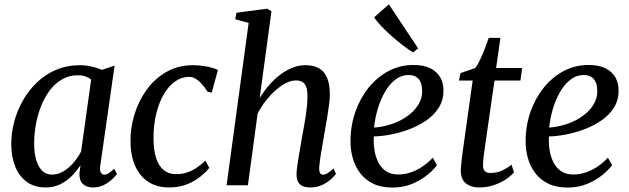

<svg xmlns="http://www.w3.org/2000/svg" viewBox="-20 -857 2910 888"><path d="M443.5 -89Q440.5 -66.5 447 -57.8Q453.5 -49 463 -49Q472 -49 482.8 -55.8Q493.5 -62.5 508 -76.5L521 -52.5Q516 -44.5 500.5 -29.5Q485 -14.5 461.8 -2.2Q438.5 10 409.5 10Q379.5 10 362.8 -6.5Q346 -23 347.5 -57L352.5 -93.5Q336 -68 313 -44.2Q290 -20.5 259.5 -5.2Q229 10 191.5 10Q139.5 10 104 -15.8Q68.5 -41.5 50.2 -87Q32 -132.5 32 -191.5Q32 -241.5 45.5 -293Q59 -344.5 85.5 -391.5Q112 -438.5 150.5 -475.5Q189 -512.5 239.5 -534Q290 -555.5 352 -555.5Q376.5 -555.5 403.5 -549.2Q430.5 -543 451.5 -534L510 -553.5ZM401.5 -488.5Q390 -498.5 374.5 -503.8Q359 -509 340.5 -509Q300 -509 267.5 -490.2Q235 -471.5 210.8 -439.5Q186.5 -407.5 170.2 -366.8Q154 -326 146 -281.5Q138 -237 138 -194Q138 -146 148.5 -113.8Q159 -81.5 177.2 -65.5Q195.5 -49.5 220 -49.5Q242.5 -49.5 262.5 -59Q282.5 -68.5 300 -84Q317.5 -99.5 331.2 -118.2Q345 -137 355 -156Z M761.5 10Q678 10 630.8 -47.5Q583.5 -105 583.5 -206Q583 -266 601.8 -327.5Q620.5 -389 657.5 -440.8Q694.5 -492.5 749 -524Q803.5 -555.5 875 -555.5Q902 -555.5 933.8 -549.8Q965.5 -544 988 -533.5L959 -428.5L940 -432.5Q927.5 -453 913.5 -468.5Q899.5 -484 884.8 -492.8Q870 -501.5 854.5 -501.5Q820 -501.5 790 -480.5Q760 -459.5 737.5 -420.8Q715 -382 702.2 -329.5Q689.5 -277 690 -213.5Q690.5 -160.5 702.5 -124.5Q714.5 -88.5 737.5 -70Q760.5 -51.5 794 -51.5Q823 -51.5 846.5 -59.8Q870 -68 890.5 -82Q911 -96 930 -114L948 -80.5Q934 -62.5 908.2 -41.2Q882.5 -20 845.8 -5Q809 10 761.5 10Z M1415.5 10Q1393 10 1378.5 3Q1364 -4 1357.5 -18Q1351 -32 1351.5 -53Q1352 -67 1354.5 -86.8Q1357 -106.5 1361 -129.8Q1365 -153 1369.2 -177Q1373.5 -201 1377 -223Q1381 -245 1385.5 -269.5Q1390 -294 1393.8 -319Q1397.5 -344 1399.8 -367.2Q1402 -390.5 1402 -410Q1402 -439 1396 -455.2Q1390 -471.5 1378.2 -478.2Q1366.5 -485 1347.5 -485Q1327 -485 1302.8 -472.8Q1278.5 -460.5 1254.2 -439Q1230 -417.5 1208.5 -389.8Q1187 -362 1171.5 -331.5L1126.5 0H1028L1130 -751L1068 -768L1073.5 -798L1215.5 -817L1235.5 -805L1181 -403.5Q1200 -434.5 1223.5 -462Q1247 -489.5 1274.5 -510.5Q1302 -531.5 1332 -543.5Q1362 -555.5 1394 -555.5Q1429 -555.5 1454 -542Q1479 -528.5 1492.2 -498.8Q1505.5 -469 1505.5 -420Q1505.5 -399.5 1501.5 -369Q1497.5 -338.5 1491.8 -305.5Q1486 -272.5 1481 -243.5Q1477.5 -223.5 1473.8 -201.2Q1470 -179 1466.2 -157.2Q1462.5 -135.5 1459.8 -115.8Q1457 -96 1456 -81Q1456 -64 1460.5 -56.5Q1465 -49 1472.5 -49Q1483 -49 1494.2 -55.5Q1505.5 -62 1522.5 -77.5L1534 -53Q1528.5 -44.5 1512.2 -29.5Q1496 -14.5 1471.5 -2.2Q1447 10 1415.5 10Z M2001 -93.5Q1987 -73 1957.5 -48.8Q1928 -24.5 1886.8 -7Q1845.5 10.5 1795.5 10.5Q1743 10.5 1706 -7.5Q1669 -25.5 1645.5 -56.5Q1622 -87.5 1611.2 -126.5Q1600.5 -165.5 1601 -207Q1601.5 -277.5 1623.8 -340.5Q1646 -403.5 1685.2 -452Q1724.5 -500.5 1777.2 -528.5Q1830 -556.5 1892 -556.5Q1939.5 -556.5 1970.2 -541.2Q2001 -526 2016 -499.5Q2031 -473 2031 -439.5Q2031.5 -394.5 2009.8 -359.8Q1988 -325 1952 -300.2Q1916 -275.5 1873 -259.2Q1830 -243 1786.8 -234.8Q1743.5 -226.5 1709 -226Q1707 -193.5 1712 -162.2Q1717 -131 1730 -105.5Q1743 -80 1765.5 -65Q1788 -50 1821 -50Q1851 -50 1879.2 -59.5Q1907.5 -69 1933.5 -86.5Q1959.5 -104 1981.5 -127.5ZM1871 -510Q1835.5 -510 1807.2 -487.8Q1779 -465.5 1758.8 -429.2Q1738.5 -393 1726.2 -350.5Q1714 -308 1710 -267Q1740.5 -269 1772.2 -277.5Q1804 -286 1832.8 -300.8Q1861.5 -315.5 1884 -336Q1906.5 -356.5 1919.8 -382Q1933 -407.5 1932.5 -437Q1932 -473.5 1916 -491.8Q1900 -510 1871 -510ZM1890 -614.5Q1871.5 -626 1845.8 -645.5Q1820 -665 1793.2 -688.5Q1766.5 -712 1744.2 -735.2Q1722 -758.5 1710.5 -777L1778.5 -837L1914 -633Z M2222.5 -175.5Q2220 -155.5 2218 -141.2Q2216 -127 2215 -115Q2214 -103 2214 -90Q2214 -74 2222.5 -65.5Q2231 -57 2246.5 -57Q2280 -57 2304.8 -69.2Q2329.5 -81.5 2346 -95.5L2357 -60Q2343.5 -43.5 2319.5 -27.5Q2295.5 -11.5 2264.2 -0.8Q2233 10 2195.5 10Q2158.5 10 2134.8 -8.8Q2111 -27.5 2111 -70.5Q2111.5 -76.5 2112 -85Q2112.5 -93.5 2113.8 -104.8Q2115 -116 2116.8 -130.5Q2118.5 -145 2121 -163L2166 -484.5H2102.5L2110 -519L2177 -542Q2187.5 -553.5 2199.5 -578.8Q2211.5 -604 2222.5 -632.5Q2233.5 -661 2240.5 -682H2294.5L2274.5 -542.5H2395L2387 -484.5H2267Z M2811 -93.5Q2797 -73 2767.5 -48.8Q2738 -24.5 2696.8 -7Q2655.5 10.5 2605.5 10.5Q2553 10.5 2516 -7.5Q2479 -25.5 2455.5 -56.5Q2432 -87.5 2421.2 -126.5Q2410.5 -165.5 2411 -207Q2411.5 -277.5 2433.8 -340.5Q2456 -403.5 2495.2 -452Q2534.5 -500.5 2587.2 -528.5Q2640 -556.5 2702 -556.5Q2749.5 -556.5 2780.2 -541.2Q2811 -526 2826 -499.5Q2841 -473 2841 -439.5Q2841.5 -394.5 2819.8 -359.8Q2798 -325 2762 -300.2Q2726 -275.5 2683 -259.2Q2640 -243 2596.8 -234.8Q2553.5 -226.5 2519 -226Q2517 -193.5 2522 -162.2Q2527 -131 2540 -105.5Q2553 -80 2575.5 -65Q2598 -50 2631 -50Q2661 -50 2689.2 -59.5Q2717.5 -69 2743.5 -86.5Q2769.5 -104 2791.5 -127.5ZM2681 -510Q2645.5 -510 2617.2 -487.8Q2589 -465.5 2568.8 -429.2Q2548.5 -393 2536.2 -350.5Q2524 -308 2520 -267Q2550.5 -269 2582.2 -277.5Q2614 -286 2642.8 -300.8Q2671.5 -315.5 2694 -336Q2716.5 -356.5 2729.8 -382Q2743 -407.5 2742.5 -437Q2742 -473.5 2726 -491.8Q2710 -510 2681 -510Z"/></svg>

Font: Merriweather 48pt
Style: Italic
Weight: 400
Italic angle: -7.8°
Version: Version 2.101